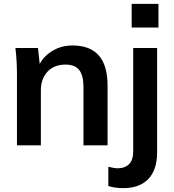

<svg xmlns="http://www.w3.org/2000/svg" viewBox="-20 -754 904 996"><path d="M357 -518Q538 -518 538 -310V0H413V-304Q413 -363 390 -392Q368 -419 319 -419Q262 -419 227 -383Q192 -345 192 -286V0H68V-362Q68 -402 66 -437.5Q64 -473 60 -505H177L186 -422Q210 -467 257 -493Q300 -518 357 -518ZM542 111Q571 119 591 119Q627 119 649 98Q671 77 671 30V-505H795V36Q795 126 750 174Q704 222 620 222Q577 222 542 211ZM663 -734H802V-611H663Z"/></svg>

Font: PRinguin Sans
Style: Bold
Weight: 700
Designer: Vernon Adams
Foundry: Vernon Adams
Version: ""